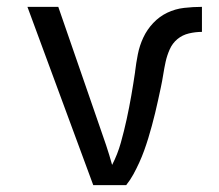

<svg xmlns="http://www.w3.org/2000/svg" viewBox="-20 -540 640 560"><path d="M252 0 60 -520H150L270 -173Q280 -145 289.5 -116.5Q299 -88 307 -59Q323 -90 332.5 -124Q342 -158 349.5 -192.5Q357 -227 363 -261.5Q369 -296 374 -330V-331Q377 -356 382 -381.5Q387 -407 398 -430.5Q409 -454 427 -473Q445 -492 468 -503Q491 -514 517 -517Q543 -520 569 -520V-447Q550 -447 531 -442.5Q512 -438 497.5 -426Q483 -414 475 -396Q467 -378 463 -359.5Q459 -341 456 -322Q453 -303 449 -284.5Q445 -266 441 -247.5Q437 -229 432.5 -210.5Q428 -192 423 -173.5Q418 -155 412.5 -137Q407 -119 400.5 -101Q394 -83 386 -65.5Q378 -48 369 -31.5Q360 -15 348 0Z"/></svg>

Font: Iosevka Custom Extended
Style: Regular
Weight: 400
Width: 7
Monospace: yes
Designer: Belleve Invis
Foundry: Belleve Invis
Version: Version 11.2.4; ttfautohint (v1.8.4)